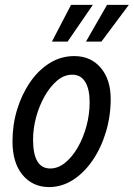

<svg xmlns="http://www.w3.org/2000/svg" viewBox="-20 -754 546 784"><path d="M31 -177Q31 -245 50 -307Q69 -369 103 -418.5Q137 -468 183 -496.5Q229 -525 283 -525Q351 -525 391.5 -477Q432 -429 432 -350Q432 -280 412.5 -215Q393 -150 358 -99Q323 -48 277.5 -19Q232 10 179 10Q112 9 71.5 -40.5Q31 -90 31 -177ZM115 -184Q115 -66 185 -66Q217 -66 246 -89.5Q275 -113 297.5 -152Q320 -191 333 -239Q346 -287 346 -337Q346 -390 328 -419.5Q310 -449 275 -449Q242 -449 213.5 -425Q185 -401 162.5 -361.5Q140 -322 127.5 -275.5Q115 -229 115 -184ZM192 -584 270 -734H359L256 -584ZM331 -584 417 -734H506L394 -584Z"/></svg>

Font: Radio Canada Condensed
Style: Italic
Weight: 400
Width: 3
Italic angle: -12°
Designer: Charles Daoud, Etienne Aubert Bonn, Alexandre Saumier Demers, Jacques Le Bailly
Foundry: Radio-Canada
Version: Version 2.104; ttfautohint (v1.8.4.7-5d5b);gftools[0.9.28.de